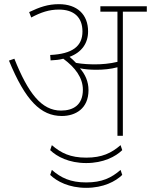

<svg xmlns="http://www.w3.org/2000/svg" viewBox="-20 -652 725 922"><path d="M405 -219C405 -261 389 -295 364 -324C387 -319 415 -317 443 -317C475 -317 511 -320 544 -329V0H570V-596H685V-622H462V-596H544V-355C507 -346 468 -343 438 -343C412 -343 379 -344 345 -350C336 -360 325 -370 314 -379C373 -401 403 -445 403 -501C403 -583 350 -632 263 -632C210 -632 171 -618 120 -594L130 -568C177 -593 216 -606 263 -606C335 -606 376 -569 376 -501C376 -430 328 -393 221 -388L223 -362C245 -363 266 -365 284 -370C341 -328 378 -279 378 -221C378 -148 332 -121 273 -121C179 -121 115 -205 49 -370L23 -361C102 -169 176 -95 277 -95C342 -95 405 -130 405 -219ZM394 131C477 131 535 100 567 69L559 45C515 83 470 105 394 105C318 105 273 83 229 45L221 69C253 100 311 131 394 131ZM394 250C477 250 535 219 567 188L559 164C515 202 470 224 394 224C318 224 273 202 229 164L221 188C253 219 311 250 394 250Z"/></svg>

Font: Noto Sans Devanagari UI Thin
Style: Regular
Weight: 100
Designer: Jelle Bosma - Monotype Design Team
Foundry: Monotype Imaging Inc.
Version: Version 2.004